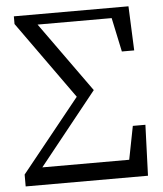

<svg xmlns="http://www.w3.org/2000/svg" viewBox="-52 -775 696 821"><g transform="rotate(-5 295.5 -364.5)"><path d="M504 -218 476 -75H103L351 -385L136 -685H454L485 -539H538L530 -729H38V-696L276 -363L25 -51V0H550L558 -218Z"/></g></svg>

Font: Source Han Serif AKR9
Style: Regular
Weight: 400
Designer: Ryoko NISHIZUKA 西塚涼子 (kana & ideographs); Frank Grießhammer (Latin, Greek & Cyrillic); Sandoll Communications 산돌커뮤니케이션, 
Foundry: Adobe Systems Incorporated
Version: Version 1.005;hotconv 1.0.107;makeotfexe 2.5.65593